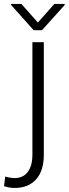

<svg xmlns="http://www.w3.org/2000/svg" viewBox="-77 -743 349 977"><path d="M87.9 -528.3H146V43.5Q146 126 106.7 169.7Q67.4 213.4 -2.4 213.4Q-29.3 213.4 -56.6 204.1L-50.3 155.3Q-42.5 158.2 -27.6 160.6Q-12.7 163.1 -2.4 163.1Q41 163.1 64.5 131.6Q87.9 100.1 87.9 43.5ZM31.7 -723.1 115.7 -628.4 199.7 -723.1H252V-717.3L136.7 -589.4H94.2L-20.5 -717.8V-723.1Z"/></svg>

Font: Vazirmatn RD UI ExtraLight
Style: Regular
Weight: 200
Designer: Saber Rastikerdar
Foundry: Saber Rastikerdar
Version: Version 33.003